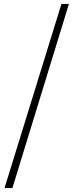

<svg xmlns="http://www.w3.org/2000/svg" viewBox="-20 -783 373 975"><path d="M3 172 292 -763H330L43 172Z"/></svg>

Font: Noto Serif KR ExtraLight ExtraLight
Style: Regular
Weight: 250
Version: Version 2.003-H1;hotconv 1.1.1;makeotfexe 2.6.0